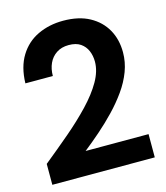

<svg xmlns="http://www.w3.org/2000/svg" viewBox="-107 -795 760 878"><g transform="rotate(-15 272.5 -356.0)"><path d="M32 0V-99Q95 -150 155 -201Q215 -252 263 -302.5Q311 -353 338.5 -401Q366 -449 366 -494Q366 -522 356 -545.5Q346 -569 325 -583.5Q304 -598 269 -598Q235 -598 211 -582Q187 -566 175 -539.5Q163 -513 163 -480H33Q35 -557 67 -609Q99 -661 153 -686.5Q207 -712 273 -712Q347 -712 397.5 -684.5Q448 -657 474.5 -610Q501 -563 501 -502Q501 -456 484.5 -412Q468 -368 438.5 -326.5Q409 -285 372.5 -247Q336 -209 296.5 -174.5Q257 -140 219 -110H517V0Z"/></g></svg>

Font: DM Sans 36pt
Style: Bold
Weight: 700
Version: Version 4.004;gftools[0.9.30]